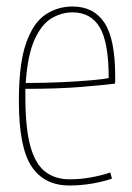

<svg xmlns="http://www.w3.org/2000/svg" viewBox="-20 -560 406 590"><path d="M193 10Q116 10 77 -48.5Q38 -107 38 -250Q38 -364 60 -427Q82 -490 119.5 -515Q157 -540 203 -540Q268 -540 301 -490Q334 -440 334 -325Q334 -321 334 -313.5Q334 -306 333 -303Q303 -299 231.5 -293Q160 -287 58 -287Q58 -281 58 -274.5Q58 -268 58 -262Q58 -165 73.5 -110Q89 -55 119.5 -32Q150 -9 194 -9Q227 -9 260 -15Q293 -21 319 -30L324 -11Q298 -2 263.5 4Q229 10 193 10ZM59 -305Q117 -305 170.5 -307.5Q224 -310 262.5 -313.5Q301 -317 314 -320Q314 -430 286.5 -476Q259 -522 203 -522Q170 -522 139.5 -504.5Q109 -487 87 -440Q65 -393 59 -305Z"/></svg>

Font: Georama SemiCondensed Thin
Style: Regular
Weight: 100
Width: 4
Designer: Jean-Baptiste Levee
Foundry: Production Type
Version: Version 1.000